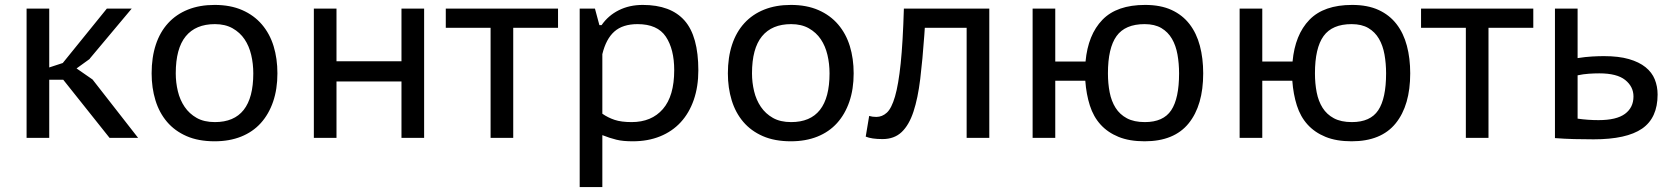

<svg xmlns="http://www.w3.org/2000/svg" viewBox="-20 -560 6784 780"><path d="M237 -236H180V0H88V-525H180V-286L235 -304L414 -525H515L344 -321H345L291 -282L356 -237L541 0H425Z M596 -262Q596 -327 613 -378.5Q630 -430 663 -466Q696 -502 743.5 -521Q791 -540 852 -540Q916 -540 964 -519Q1012 -498 1044 -460.5Q1076 -423 1091.5 -372.5Q1107 -322 1107 -262Q1107 -198 1089.5 -147Q1072 -96 1039.5 -60Q1007 -24 959.5 -5Q912 14 852 14Q786 14 738 -7Q690 -28 658.5 -65Q627 -102 611.5 -152.5Q596 -203 596 -262ZM694 -262Q694 -225 702.5 -189.5Q711 -154 730 -126Q749 -98 779 -81Q809 -64 853 -64Q1009 -64 1009 -262Q1009 -301 1000.5 -337Q992 -373 973.5 -400.5Q955 -428 925 -445Q895 -462 853 -462Q775 -462 734.5 -412.5Q694 -363 694 -262Z M1611 -229H1347V0H1255V-525H1347V-311H1611V-525H1703V0H1611Z M2247 -447H2065V0H1973V-447H1791V-525H2247Z M2335 -525H2397L2415 -458H2424Q2451 -497 2494 -518.5Q2537 -540 2591 -540Q2705 -540 2761 -476.5Q2817 -413 2817 -274Q2817 -208 2798.5 -154.5Q2780 -101 2745.5 -63.5Q2711 -26 2661.5 -6Q2612 14 2551 14Q2531 14 2514.5 12.5Q2498 11 2484 7.5Q2470 4 2456 -0.5Q2442 -5 2427 -11V200H2335ZM2570 -462Q2510 -462 2476 -432Q2442 -402 2427 -340V-98Q2450 -82 2477 -73Q2504 -64 2546 -64Q2627 -64 2673 -117Q2719 -170 2719 -275Q2719 -360 2685 -411Q2651 -462 2570 -462Z M2937 -262Q2937 -327 2954 -378.5Q2971 -430 3004 -466Q3037 -502 3084.5 -521Q3132 -540 3193 -540Q3257 -540 3305 -519Q3353 -498 3385 -460.5Q3417 -423 3432.5 -372.5Q3448 -322 3448 -262Q3448 -198 3430.5 -147Q3413 -96 3380.5 -60Q3348 -24 3300.5 -5Q3253 14 3193 14Q3127 14 3079 -7Q3031 -28 2999.5 -65Q2968 -102 2952.5 -152.5Q2937 -203 2937 -262ZM3035 -262Q3035 -225 3043.5 -189.5Q3052 -154 3071 -126Q3090 -98 3120 -81Q3150 -64 3194 -64Q3350 -64 3350 -262Q3350 -301 3341.5 -337Q3333 -373 3314.5 -400.5Q3296 -428 3266 -445Q3236 -462 3194 -462Q3116 -462 3075.5 -412.5Q3035 -363 3035 -262Z M3907 -447H3737L3735 -417Q3728 -318 3718.5 -239.5Q3709 -161 3691 -106.5Q3673 -52 3643 -23.5Q3613 5 3565 5Q3543 5 3526 2.5Q3509 0 3497 -5L3511 -89Q3524 -85 3540 -85Q3564 -85 3583 -102.5Q3602 -120 3616 -168Q3630 -216 3639 -302Q3648 -388 3652 -525H3999V0H3907Z M4630 14Q4568 14 4524 -4Q4480 -22 4451 -54Q4422 -86 4407.5 -131.5Q4393 -177 4389 -232H4267V0H4175V-525H4267V-310H4390Q4400 -419 4458.5 -479.5Q4517 -540 4632 -540Q4695 -540 4739.5 -519.5Q4784 -499 4812.5 -462Q4841 -425 4854.5 -374Q4868 -323 4868 -262Q4868 -132 4809 -59Q4750 14 4630 14ZM4481 -262Q4481 -221 4488 -185Q4495 -149 4512 -122Q4529 -95 4558 -79.5Q4587 -64 4631 -64Q4706 -64 4738 -112Q4770 -160 4770 -262Q4770 -302 4763.5 -338.5Q4757 -375 4741 -402.5Q4725 -430 4698 -446Q4671 -462 4630 -462Q4551 -462 4516 -413.5Q4481 -365 4481 -262Z M5471 14Q5409 14 5365 -4Q5321 -22 5292 -54Q5263 -86 5248.5 -131.5Q5234 -177 5230 -232H5108V0H5016V-525H5108V-310H5231Q5241 -419 5299.5 -479.5Q5358 -540 5473 -540Q5536 -540 5580.5 -519.5Q5625 -499 5653.5 -462Q5682 -425 5695.5 -374Q5709 -323 5709 -262Q5709 -132 5650 -59Q5591 14 5471 14ZM5322 -262Q5322 -221 5329 -185Q5336 -149 5353 -122Q5370 -95 5399 -79.5Q5428 -64 5472 -64Q5547 -64 5579 -112Q5611 -160 5611 -262Q5611 -302 5604.5 -338.5Q5598 -375 5582 -402.5Q5566 -430 5539 -446Q5512 -462 5471 -462Q5392 -462 5357 -413.5Q5322 -365 5322 -262Z M6209 -447H6027V0H5935V-447H5753V-525H6209Z M6389 -78Q6431 -72 6474 -72Q6547 -72 6581.5 -97.5Q6616 -123 6616 -168Q6616 -208 6582.5 -235Q6549 -262 6477 -262Q6458 -262 6435 -260.5Q6412 -259 6389 -254ZM6389 -324Q6421 -329 6448 -330.5Q6475 -332 6496 -332Q6556 -332 6597.5 -320Q6639 -308 6665 -287Q6691 -266 6702.5 -237.5Q6714 -209 6714 -176Q6714 -81 6651 -37.5Q6588 6 6454 6Q6412 6 6374 5Q6336 4 6297 1V-525H6389Z"/></svg>

Font: PT Sans Caption
Style: Regular
Weight: 400
Designer: A.Korolkova, O.Umpeleva, V.Yefimov
Foundry: ParaType Ltd
Version: Version 2.004W OFL